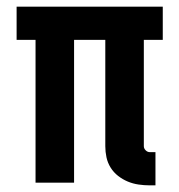

<svg xmlns="http://www.w3.org/2000/svg" viewBox="-20 -550 540 578"><path d="M431 8H448V-92H431Q424 -92 418.5 -97.5Q413 -103 413 -110V-430H470V-530H30V-430H87V0H203V-430H297V-110Q297 -93 300.5 -76.5Q304 -60 313 -45.5Q322 -31 335.5 -20.5Q349 -10 364.5 -3.5Q380 3 397 5.5Q414 8 431 8Z"/></svg>

Font: Iosevka SS09
Style: Bold
Weight: 700
Monospace: yes
Designer: Belleve Invis
Foundry: Belleve Invis
Version: Version 5.2.1; ttfautohint (v1.8.3)